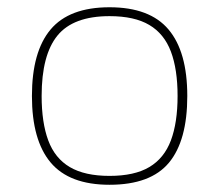

<svg xmlns="http://www.w3.org/2000/svg" viewBox="-20 -504 610 534"><path d="M500.9 -237Q500.9 -360.2 448.7 -422Q396.6 -483.8 284.6 -483.8Q172.7 -483.8 120.7 -422Q68.8 -360.2 68.8 -237Q68.8 -114.2 120.7 -52.2Q172.7 9.9 284.6 9.9Q398.8 9.9 449.9 -51.5Q500.9 -112.9 500.9 -237ZM95.8 -237Q95.8 -351.2 139.8 -405.1Q183.9 -459.1 284.6 -459.1Q353.9 -459.1 395.2 -434.6Q436.6 -410.1 455.3 -360.6Q473.9 -311.2 473.9 -237Q473.9 -163.2 455.3 -113.5Q436.6 -63.8 395.2 -39.3Q353.9 -14.8 284.6 -14.8Q215.8 -14.8 174.2 -39.3Q132.6 -63.8 114.2 -113.5Q95.8 -163.2 95.8 -237Z"/></svg>

Font: Arad-VF Thin Dots1
Style: Regular
Weight: 100
Designer: Mohammad Darvishi
Version: Version 1.000;August 30, 2024;FontCreator 15.0.0.2992 64-bit